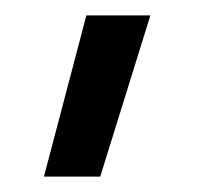

<svg xmlns="http://www.w3.org/2000/svg" viewBox="-20 -127 261 249"><path d="M110 102H37L92 -107H175Z"/></svg>

Font: Sulphur Point
Style: Bold
Weight: 700
Designer: Noponies / Dale Sattler
Foundry: Noponies
Version: Version 1.000; ttfautohint (v1.8)